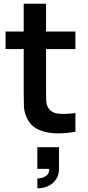

<svg xmlns="http://www.w3.org/2000/svg" viewBox="-20 -710 473 1035"><path d="M386.5 -100.8V0Q333.1 10.2 281.7 8.8Q230.3 7.4 190 -10.2Q149.6 -27.8 128.7 -66.3Q110 -101.6 108.9 -138Q107.8 -174.4 107.8 -220.7V-690H228.2V-227.3Q228.2 -195.2 228.9 -170.6Q229.7 -146 239.2 -130.3Q257.2 -100.6 296.6 -97.1Q336 -93.7 386.5 -100.8ZM386.5 -445.5H10V-540H386.5ZM181.3 305V252.5Q188.8 252.5 204.3 249.2Q219.8 245.8 232.9 234.6Q245.9 223.4 245.7 200.2H181.3V83.5H298V200.2Q298 247.8 264.9 276.4Q231.8 305 181.3 305Z"/></svg>

Font: Manrope Variable Light
Style: Regular
Weight: 200
Designer: Mikhail Sharanda
Foundry: Mikhail Sharanda
Version: Version 4.505